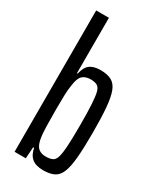

<svg xmlns="http://www.w3.org/2000/svg" viewBox="-192 -804 722 874"><g transform="rotate(30 168.5 -367.5)"><path d="M194 8Q176 8 158.5 3Q141 -2 128 -16.5Q115 -31 109 -60H104L100 0H41V-743H108V-452H112Q117 -475 126.5 -489.5Q136 -504 153.5 -511Q171 -518 195 -518Q231 -518 253 -506Q275 -494 286 -465Q297 -436 301.5 -385Q306 -334 306 -256Q306 -175 301.5 -123Q297 -71 285.5 -42.5Q274 -14 252 -3Q230 8 194 8ZM174 -52Q195 -52 208.5 -58Q222 -64 228 -84.5Q234 -105 236.5 -146Q239 -187 239 -255Q239 -323 236.5 -364Q234 -405 228.5 -425.5Q223 -446 210 -452.5Q197 -459 177 -459Q150 -459 134.5 -445Q119 -431 114 -391Q110 -368 109 -336.5Q108 -305 108 -265Q108 -209 109 -170.5Q110 -132 115 -106Q121 -76 135.5 -64Q150 -52 174 -52Z"/></g></svg>

Font: Saira UltraCondensed Medium
Style: Regular
Weight: 500
Width: 1
Designer: Hector Gatti with collaboration of the Omnibus-Type team
Foundry: Omnibus-Type
Version: Version 1.101